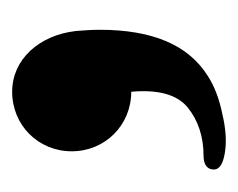

<svg xmlns="http://www.w3.org/2000/svg" viewBox="-58 -168 392 316"><g transform="rotate(-90 138.0 -10.0)"><path d="M245 -81C238 -142 198 -186 145 -186C90 -186 47 -143 47 -88C47 -33 90 10 145 10C149 55 140 86 119 103C98 120 71 129 40 129C25 129 17 135 17 146C17 155 26 161 44 164C61 167 83 166 108 160C133 155 154 147 171 136C222 104 247 45 247 -42C247 -55 246 -68 245 -81Z"/></g></svg>

Font: GFS Jackson
Style: Regular
Weight: 400
Designer: George Matthiopoulos
Foundry: George Matthiopoulos
Version: Version 1.0